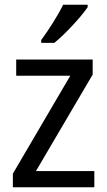

<svg xmlns="http://www.w3.org/2000/svg" viewBox="-20 -786 449 806"><path d="M348 -756V-766H245C223 -721 185 -661 153 -618V-606H208C253 -642 323 -718 348 -756ZM376 0V-68H131L369 -473V-536H48V-468H275L34 -57V0Z"/></svg>

Font: Noto Sans Lao UI SemCond
Style: Regular
Weight: 400
Width: 4
Designer: Monotype Design Team
Foundry: Monotype Imaging Inc.
Version: Version 2.000